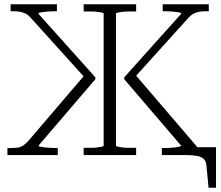

<svg xmlns="http://www.w3.org/2000/svg" viewBox="-20 -730 1042 904"><path d="M742 0V-33H751Q770 -33 788.5 -34.5Q807 -36 820 -38.5Q833 -41 833 -44L565 -357V-366L834 -666Q833 -670 821.5 -672Q810 -674 792 -675.5Q774 -677 755 -677H746V-710H963V-677H946Q928 -677 914.5 -674Q901 -671 890 -665Q879 -659 868 -647L608 -359V-389L912 -34V0ZM252 0H15V-33H26Q49 -33 63 -35Q77 -37 88.5 -44.5Q100 -52 113 -66L389 -389L384 -359L124 -647Q114 -659 102.5 -665Q91 -671 77.5 -674Q64 -677 46 -677H30V-710H248V-677H239Q221 -677 203 -675.5Q185 -674 173 -672Q161 -670 160 -666L429 -366V-357L161 -44Q161 -41 174 -38.5Q187 -36 206.5 -34.5Q226 -33 243 -33H252ZM850 0H814V-37H997V154H962L952 50Q950 29 939.5 18.5Q929 8 907 4Q885 0 850 0ZM374 0V-34H383Q397 -34 412 -34Q427 -34 440 -36Q453 -38 460.5 -39.5Q468 -41 468 -44V-666Q468 -669 460.5 -670.5Q453 -672 440 -674Q427 -676 412 -676Q397 -676 383 -676H374V-710H621V-676H612Q598 -676 582.5 -676Q567 -676 554.5 -674Q542 -672 534 -670.5Q526 -669 526 -666V-44Q526 -41 534 -39.5Q542 -38 554.5 -36Q567 -34 582.5 -34Q598 -34 612 -34H621V0Z"/></svg>

Font: Roboto Serif 36pt ExtraLight
Style: Regular
Weight: 250
Designer: Greg Gazdowicz
Foundry: Commercial Type
Version: Version 1.008